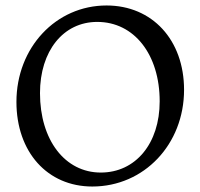

<svg xmlns="http://www.w3.org/2000/svg" viewBox="-20 -669 732 701"><path d="M317 12C506 12 652 -142 652 -341C652 -523 536 -649 369 -649C184 -649 40 -495 40 -297C40 -114 153 12 317 12ZM348 -39C217 -39 126 -158 126 -329C126 -483 211 -589 335 -589C470 -589 563 -470 563 -299C563 -145 475 -39 348 -39Z"/></svg>

Font: Alegreya SC
Style: Regular
Weight: 400
Designer: Juan Pablo del Peral
Foundry: Huerta Tipografica
Version: Version 2.007;PS 002.007;hotconv 1.0.88;makeotf.lib2.5.64775